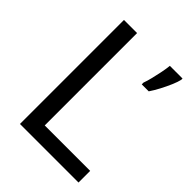

<svg xmlns="http://www.w3.org/2000/svg" viewBox="-204 -823 932 932"><g transform="rotate(45 262.0 -357.0)"><path d="M97 0V-714H187V-80H499V0ZM499 -705Q495 -687 483.5 -660Q472 -633 457 -604.5Q442 -576 427 -554H379V-566Q386 -585 392.5 -611.5Q399 -638 404.5 -665.5Q410 -693 412 -714H499Z"/></g></svg>

Font: Noto Sans Mongolian
Style: Regular
Weight: 400
Designer: Monotype Design Team
Foundry: Monotype Imaging Inc.
Version: Version 3.001; ttfautohint (v1.8.4.7-5d5b)